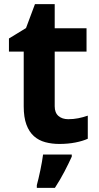

<svg xmlns="http://www.w3.org/2000/svg" viewBox="-20 -682 474 923"><path d="M105 -547 148 -662H243V-546H396V-434H243V-171Q243 -140 261 -124.5Q279 -109 308 -109Q333 -109 356 -113.5Q379 -118 402 -126V-15Q378 -4 342.5 3Q307 10 265 10Q229 10 197.5 1.5Q166 -7 143 -27.5Q120 -48 107 -83Q94 -118 94 -171V-434H23V-497ZM325 61V71Q310 104 290 142.5Q270 181 244 221H157V208Q165 179 174 136Q183 93 187 61Z"/></svg>

Font: BC Sans
Style: Bold
Weight: 700
Designer: Monotype Design Team
Province of B.C.
Foundry: Monotype Imaging Inc.
Version: Version 2.000;GOOG;noto-source:20170915:90ef993387c0